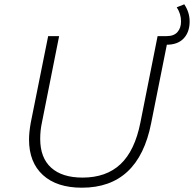

<svg xmlns="http://www.w3.org/2000/svg" viewBox="-20 -868 902 893"><path d="M115 -219Q115 -252 123 -297L204 -700H255L175 -298Q167 -262 167 -222Q167 -134 218 -88Q269 -42 364 -42Q474 -42 540.5 -104.5Q607 -167 633 -298L713 -700H764L683 -295Q624 5 361 5Q244 5 179.5 -54Q115 -113 115 -219ZM742 -700H755Q789 -700 805.5 -719Q822 -738 822 -768Q822 -804 802 -834L837 -848Q862 -811 862 -768Q862 -719 834.5 -689.5Q807 -660 755 -660H742Z"/></svg>

Font: Idrija
Style: Italic
Weight: 300
Italic angle: -11.3°
Designer: Julieta Ulanovsky
Foundry: Julieta Ulanovsky
Version: Version 7.200